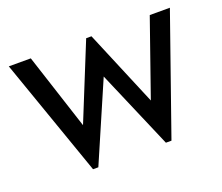

<svg xmlns="http://www.w3.org/2000/svg" viewBox="-83 -555 786 681"><g transform="rotate(-20 310.0 -214.5)"><path d="M614 -437H538L438 -151L318 -437H298L182 -151L89 -437H6L162 8H182L310 -288L437 8H458Z"/></g></svg>

Font: linja pona
Style: Regular
Weight: 400
Foundry: jan Same & David A Roberts
Version: Version 4.9